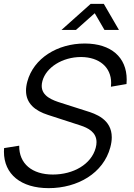

<svg xmlns="http://www.w3.org/2000/svg" viewBox="-60 -960 696 995"><path d="M258.8 -805H333.8L431 -891.5L481.3 -805H556.3L477.9 -940H409.9ZM192.1 15C342.6 15 475.8 -62.5 511.7 -196.5C516.9 -215.7 519.2 -233 519.2 -248.4C519.2 -342.6 433.7 -370.8 387.2 -385L257.4 -426.5C212.1 -440.5 156.2 -461.1 156.2 -515C156.2 -522.6 157.3 -530.9 159.8 -540C178.8 -611.2 264 -664.5 359.8 -664.5C360.2 -664.5 360.7 -664.5 361.1 -664.5C454.1 -663.6 516 -612.3 516 -530.2C516 -523.8 515.6 -517.2 514.9 -510.5L595.6 -524.5C596.3 -532.3 596.6 -540 596.6 -547.4C596.6 -663.4 515.6 -734 380.4 -734.5C379.9 -734.5 379.5 -734.5 379 -734.5C237.7 -734.5 113.9 -658.1 81.5 -537C76.9 -520.1 74.8 -504.6 74.8 -490.4C74.8 -423.7 121.9 -385.9 188.7 -364.5L356.6 -310C395.8 -297.2 440.2 -275.4 440.2 -223.4C440.2 -214.4 438.9 -204.4 435.9 -193.5C413.1 -108.5 320.4 -55.5 213.9 -55.5C106.4 -55.5 38.4 -111.5 39.5 -205L-38.8 -192.5C-39.3 -186.2 -39.6 -180 -39.6 -173.9C-39.6 -56.8 49 15 192.1 15Z"/></svg>

Font: Manrope
Style: RegularItalic
Weight: 400
Italic angle: -15°
Designer: Mikhail Sharanda
Foundry: Mikhail Sharanda
Version: Version 4.502;hotconv 1.0.109;makeotfexe 2.5.65596